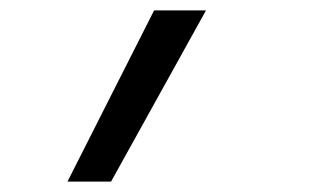

<svg xmlns="http://www.w3.org/2000/svg" viewBox="-20 -158 640 370"><path d="M110 192 277 -138H377L194 192Z"/></svg>

Font: Iosevka HT Extended
Style: Italic
Weight: 400
Width: 7
Italic angle: -9°
Monospace: yes
Designer: Belleve Invis
Foundry: Belleve Invis
Version: Version 32.3.0; ttfautohint (v1.8.4)